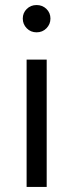

<svg xmlns="http://www.w3.org/2000/svg" viewBox="-20 -742 289 762"><path d="M70.4 -668.4Q70.4 -645.9 86.1 -629.8Q101.9 -613.7 125.2 -613.7Q148.6 -613.7 164.4 -629.8Q180.2 -645.9 180.2 -668.4Q180.2 -690.9 164.4 -706.4Q148.6 -722 125.2 -722Q101.9 -722 86.1 -706.4Q70.4 -690.9 70.4 -668.4ZM85.6 -505.4V0H165.3V-505.4Z"/></svg>

Font: Estedad-FD VF
Style: Regular
Weight: 100
Designer: Amin Abedi
Version: Version 7.3